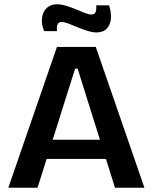

<svg xmlns="http://www.w3.org/2000/svg" viewBox="-20 -880 716 900"><path d="M19 0 247 -660H429L657 0H519L344 -558H332L156 0ZM140 -135V-225H553V-135ZM433 -728Q413 -728 389.5 -735.5Q366 -743 343 -752.5Q320 -762 301 -769.5Q282 -777 269 -777Q254 -777 249.5 -764.5Q245 -752 247 -734H187Q173 -768 177 -797Q181 -826 199.5 -843Q218 -860 247 -860Q267 -860 290 -853Q313 -846 335.5 -836.5Q358 -827 377 -819.5Q396 -812 408 -812Q425 -812 429 -826Q433 -840 431 -855H491Q502 -823 500 -794Q498 -765 481 -746.5Q464 -728 433 -728Z"/></svg>

Font: Bricolage Grotesque 28pt SemiBold
Style: Regular
Weight: 600
Version: Version 1.001;gftools[0.9.33.dev8+g029e19f]